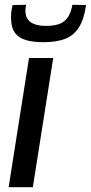

<svg xmlns="http://www.w3.org/2000/svg" viewBox="-20 -781 379 801"><path d="M117 0H16L101 -539H202ZM161 -605Q117 -605 87 -614Q57 -623 41.5 -645.5Q26 -668 26 -707Q26 -721 27.5 -734Q29 -747 33 -760L89 -761Q87 -753 86.5 -747Q86 -741 86 -734Q87 -712 97.5 -698.5Q108 -685 127.5 -679Q147 -673 172 -673Q209 -673 231 -682.5Q253 -692 265 -712Q277 -732 282 -761L339 -760Q331 -701 309 -666.5Q287 -632 250.5 -618.5Q214 -605 161 -605Z"/></svg>

Font: Georama ExtraCondensed Thin Medium
Style: Italic
Weight: 500
Italic angle: -9°
Version: Version 1.001